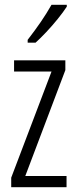

<svg xmlns="http://www.w3.org/2000/svg" viewBox="-20 -785 321 805"><path d="M259 0H27V-40L196 -485H39V-532H254V-491L86 -47H259ZM260 -757Q245 -734 222 -705.5Q199 -677 174 -650.5Q149 -624 129 -606H96V-618Q127 -658 151 -693Q175 -728 196 -765H260Z"/></svg>

Font: Noto Sans Thai ExtCond Light
Style: Regular
Weight: 300
Width: 2
Designer: Monotype Design Team
Foundry: Monotype Imaging Inc.
Version: Version 2.002; ttfautohint (v1.8.4.7-5d5b)